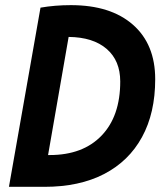

<svg xmlns="http://www.w3.org/2000/svg" viewBox="-20 -723 626 743"><path d="M14.6 0 136.7 -693.4Q192.4 -703.1 254.4 -703.1Q408.2 -703.1 494.4 -627.4Q580.6 -551.8 580.6 -416.5Q580.6 -285.6 529.5 -192.4Q478.5 -99.1 382.8 -49.6Q287.1 0 151.9 0ZM166 -123H172.4Q300.8 -123 373 -198.2Q445.3 -273.4 445.3 -407.7Q445.3 -488.3 392.8 -533.7Q340.3 -579.1 245.6 -580.1Z"/></svg>

Font: Cascadia Mono
Style: Bold Italic
Weight: 700
Italic angle: -10°
Monospace: yes
Designer: Aaron Bell
Foundry: Saja Typeworks
Version: Version 2404.023; ttfautohint (v1.8.4)